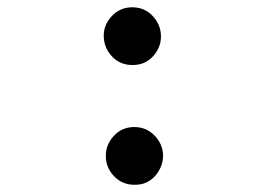

<svg xmlns="http://www.w3.org/2000/svg" viewBox="-20 -495 740 526"><path d="M344.2 -316.9Q309.6 -316.4 287.4 -339.8Q265.1 -363.3 264.2 -395Q263.2 -425.3 285.4 -450Q307.6 -474.6 341.8 -475.1Q375.5 -475.1 397.7 -451.9Q419.9 -428.7 420.9 -397.9Q421.9 -366.2 399.9 -341.6Q377.9 -316.9 344.2 -316.9ZM270 -66.9Q269 -97.2 291 -121.8Q313 -146.5 347.2 -147Q380.9 -147 403.3 -123.8Q425.8 -100.6 426.8 -69.8Q426.8 -38.1 405.3 -13.4Q383.8 11.2 350.1 11.2Q315.4 11.7 292.7 -12Q270 -35.6 270 -66.9Z"/></svg>

Font: Director Light
Style: Regular
Weight: 100
Designer: Ange Degheest & May Jolivet & Justine Herbel
Foundry: Velvetyne Type Foundry
Version: Version 1.000;FEAKit 1.0